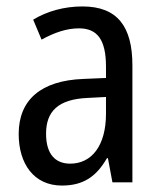

<svg xmlns="http://www.w3.org/2000/svg" viewBox="-20 -566 500 596"><path d="M236 -546C179 -546 126 -531 83 -505L109 -443C149 -465 187 -478 225 -478C282 -478 309 -443 309 -359V-324L239 -321C107 -316 38 -256 38 -150C38 -58 85 10 172 10C239 10 279 -18 312 -75H315L329 0H391V-363C391 -483 345 -546 236 -546ZM252 -262 309 -265V-213C309 -113 264 -58 198 -58C152 -58 123 -87 123 -151C123 -220 160 -258 252 -262Z"/></svg>

Font: Noto Sans Khmer Condensed
Style: Regular
Weight: 400
Width: 3
Designer: Danh Hong and the Monotype Design Team
Foundry: Monotype Imaging Inc.
Version: Version 2.004